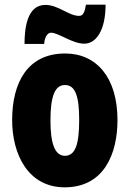

<svg xmlns="http://www.w3.org/2000/svg" viewBox="-20 -792 556 822"><path d="M85 -604H169C172 -640 187 -652 198 -652C231 -652 289 -605 341 -605C392 -605 432 -663 432 -772H348C343 -741 336 -724 319 -724C274 -724 230 -771 174 -771C94 -771 85 -666 85 -604ZM483 -278C483 -460 393 -563 259 -563C97 -563 32 -437 32 -278C32 -132 100 10 257 10C427 10 483 -136 483 -278ZM196 -276C196 -380 215 -428 258 -428C303 -428 319 -379 319 -278C319 -176 303 -125 258 -125C215 -125 196 -177 196 -276Z"/></svg>

Font: Noto Sans Arabic ExtCond Blk
Style: Regular
Weight: 900
Width: 2
Designer: Monotype Design Team, Nadine Chahine, Nizar Qandah and Khaled Hosny
Foundry: Monotype Imaging Inc.
Version: Version 2.012